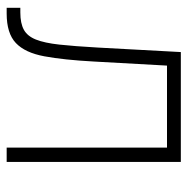

<svg xmlns="http://www.w3.org/2000/svg" viewBox="-13 -549 562 576"><g transform="rotate(90 268.0 -261.0)"><path d="M3.4 0V-41H17.6Q49.8 -41 69.1 -51.5Q88.4 -62 98.6 -87.6Q108.9 -113.3 113.8 -158.2Q118.7 -203.1 122.6 -272.5L136.2 -522.5H465.8V0H422.9V-481H176.8L164.6 -261.7Q159.7 -170.9 148.9 -113Q138.2 -55.2 109.1 -27.6Q80.1 0 20.5 0Z"/></g></svg>

Font: Inter 28pt ExtraLight
Style: Regular
Weight: 250
Designer: Rasmus Andersson
Foundry: rsms
Version: Version 4.001;git-66647c0bb